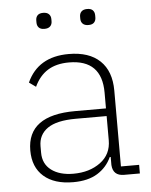

<svg xmlns="http://www.w3.org/2000/svg" viewBox="-52 -744 627 799"><g transform="rotate(-5 262.0 -344.5)"><path d="M55 -135Q55 -282 255 -282H384V-348Q384 -486 247 -486Q194 -486 158.5 -464Q123 -442 102 -397L74 -417Q121 -521 249 -521Q334 -521 379.5 -477.5Q425 -434 425 -353V-36H501V0H435Q389 0 386 -45V-79H382Q363 -37 323.5 -12.5Q284 12 222 12Q143 12 99 -26.5Q55 -65 55 -135ZM384 -149V-250H255Q175 -250 137 -223.5Q99 -197 99 -149V-122Q99 -75 133.5 -49Q168 -23 226 -23Q293 -23 338.5 -56.5Q384 -90 384 -149ZM127 -663V-672Q127 -685 134.5 -693Q142 -701 158 -701Q174 -701 182 -693Q190 -685 190 -672V-663Q190 -650 182 -642Q174 -634 158 -634Q142 -634 134.5 -642Q127 -650 127 -663ZM310 -663V-672Q310 -685 318 -693Q326 -701 342 -701Q358 -701 365.5 -693Q373 -685 373 -672V-663Q373 -650 365.5 -642Q358 -634 342 -634Q326 -634 318 -642Q310 -650 310 -663Z"/></g></svg>

Font: Anuphan ExtraLight
Style: Regular
Weight: 200
Designer: Cadson Demak
Version: Version 3.001